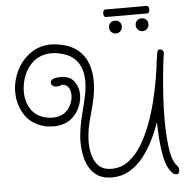

<svg xmlns="http://www.w3.org/2000/svg" viewBox="-62 -982 1077 1091"><g transform="rotate(-5 476.5 -437.0)"><path d="M901 47Q893 47 885 43Q880 41 872 30.5Q864 20 861 16Q842 -15 832.5 -63Q823 -111 819.5 -163.5Q816 -216 815 -258Q799 -210 774 -159Q749 -108 715 -64.5Q681 -21 636 6Q591 33 533 33Q486 33 455 14Q424 -5 406 -36.5Q388 -68 380.5 -106Q373 -144 373 -182Q373 -190 373 -198Q373 -206 374 -213Q377 -251 384.5 -288Q392 -325 402 -362Q413 -403 421.5 -444.5Q430 -486 430 -526Q430 -567 417.5 -601.5Q405 -636 375 -661Q345 -686 292 -696Q282 -698 272.5 -699Q263 -700 253 -700Q181 -700 135 -651Q89 -602 79 -526Q78 -518 77.5 -509.5Q77 -501 77 -493Q77 -438 105 -395Q133 -352 191 -339Q199 -337 208.5 -336Q218 -335 227 -335Q246 -335 259 -338Q288 -345 307 -363.5Q326 -382 335.5 -406Q345 -430 345 -452Q345 -475 336 -492.5Q327 -510 309 -514Q297 -517 296 -517Q293 -517 291.5 -515Q290 -513 284 -511Q276 -509 265 -509Q251 -509 242.5 -516.5Q234 -524 234 -534Q234 -547 251 -555Q259 -558 270.5 -559.5Q282 -561 292 -561Q344 -561 369 -528Q394 -495 394 -451Q394 -418 380 -384Q366 -350 338.5 -324Q311 -298 270 -289Q260 -287 250 -286Q240 -285 230 -285Q198 -285 173 -292Q100 -312 64 -369.5Q28 -427 28 -497Q28 -506 28.5 -515Q29 -524 30 -533Q39 -594 69.5 -643Q100 -692 147.5 -721Q195 -750 255 -750Q267 -750 279 -748.5Q291 -747 303 -745Q370 -732 408 -699Q446 -666 462 -620Q478 -574 478 -522Q478 -479 469.5 -434Q461 -389 449 -348Q440 -316 432 -283.5Q424 -251 421 -217Q420 -207 419.5 -197Q419 -187 419 -177Q419 -137 429.5 -100Q440 -63 465.5 -39.5Q491 -16 537 -16Q590 -16 632.5 -47.5Q675 -79 707 -131Q739 -183 763 -246.5Q787 -310 803 -375Q819 -440 829 -497Q839 -554 843 -593Q847 -616 848.5 -630.5Q850 -645 853 -656Q856 -668 868 -668Q873 -668 880 -664Q886 -660 888 -652.5Q890 -645 888 -638Q885 -626 884 -613Q879 -577 873.5 -520.5Q868 -464 864 -398.5Q860 -333 860 -267Q860 -182 869 -110.5Q878 -39 903 -7Q903 -5 905 -5L907 -3Q918 8 918 26Q918 34 914 40.5Q910 47 901 47ZM780 -780Q764 -780 753.5 -791Q743 -802 743 -817Q743 -833 753.5 -843Q764 -853 780 -853Q796 -853 806 -843Q816 -833 816 -817Q816 -802 806 -791Q796 -780 780 -780ZM628 -780Q612 -780 601.5 -791Q591 -802 591 -817Q591 -833 601.5 -843Q612 -853 628 -853Q644 -853 654 -843Q664 -833 664 -817Q664 -802 654 -791Q644 -780 628 -780ZM579 -878Q572 -878 568.5 -884.5Q565 -891 565 -900Q565 -908 568.5 -914.5Q572 -921 579 -921H814Q821 -921 824.5 -914.5Q828 -908 828 -900Q828 -891 824.5 -884.5Q821 -878 814 -878Z"/></g></svg>

Font: Twinkle Star
Style: Regular
Weight: 400
Designer: Robert E. Leuschke
Foundry: Robert E. Leuschke
Version: Version 2.010; ttfautohint (v1.8.3)